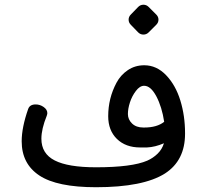

<svg xmlns="http://www.w3.org/2000/svg" viewBox="-20 -784 866 804"><path d="M527.8 -723.1 558.6 -754.9Q567.9 -764.2 580.6 -764.2Q593.3 -764.2 602.5 -754.9L634.3 -723.1Q643.6 -713.9 643.6 -701.7Q643.6 -689.5 634.3 -680.2L602.5 -648.4Q593.3 -639.2 580.6 -639.2Q567.9 -639.2 558.6 -648.4L527.8 -680.2Q518.6 -689.5 518.6 -701.7Q518.6 -713.9 527.8 -723.1ZM580.1 -250H584Q637.2 -250 667.5 -273.9Q658.2 -335.9 634.8 -380.4Q611.3 -424.8 583.5 -424.8Q565.4 -424.8 549.1 -403.3Q532.7 -381.8 524.2 -355.5Q515.6 -329.1 515.6 -306.4Q515.6 -283.7 533 -266.8Q550.3 -250 580.1 -250ZM70.8 -192.4Q70.8 -250.5 98.1 -328.1Q105 -346.7 129.4 -346.7Q147.5 -346.7 162.8 -335.9Q178.2 -325.2 178.2 -310.1Q178.2 -306.6 175.8 -299.3Q153.3 -243.7 153.3 -203.1Q153.3 -140.6 209.2 -112.1Q265.1 -83.5 381.8 -83.5Q532.7 -83.5 596.7 -111.3Q621.1 -122.1 639.9 -140.4Q658.7 -158.7 666.5 -184.1Q629.4 -168 595.2 -166.5H566.9Q506.3 -166.5 469.7 -202.1Q433.1 -237.8 433.1 -297.4Q433.1 -372.6 467.8 -437.5Q484.9 -469.7 515.1 -490.2Q545.4 -510.7 584 -510.7Q635.7 -510.7 675.5 -469.2Q715.3 -427.7 735.1 -363.5Q754.9 -299.3 754.9 -226.1V-224.1Q754.9 -111.8 670.9 -57.6Q580.1 0 382.3 0Q218.8 0 144.8 -49.1Q70.8 -98.1 70.8 -192.4Z"/></svg>

Font: Behdad
Style: Regular
Weight: 400
Designer: Mohammad Saleh Souzanchi
Foundry: http://font-store.ir
Version: Version:1.0.1;RFB:1.2.5;Building:2018-09-04 19:53:52.209180